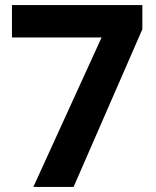

<svg xmlns="http://www.w3.org/2000/svg" viewBox="-20 -734 612 754"><path d="M111 0 379 -587H27V-714H539V-619L269 0Z"/></svg>

Font: Noto Sans Tangsa
Style: Bold
Weight: 700
Version: Version 1.504